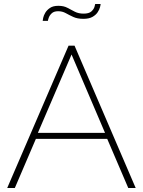

<svg xmlns="http://www.w3.org/2000/svg" viewBox="-20 -938 715 958"><path d="M322 -710H352L657 0H620L515 -245H159L54 0H16ZM504 -275 337 -666 169 -275ZM396 -844Q366 -844 345.5 -853.5Q325 -863 308 -872.5Q291 -882 270 -882Q249 -882 238 -871.5Q227 -861 223 -849Q219 -837 219 -834H193Q193 -837 195.5 -849Q198 -861 206 -874.5Q214 -888 229.5 -898.5Q245 -909 271 -909Q298 -909 316.5 -899Q335 -889 353.5 -879.5Q372 -870 397 -870Q424 -870 436 -881Q448 -892 451.5 -904Q455 -916 455 -918H482Q482 -914 479 -902Q476 -890 467 -876.5Q458 -863 441 -853.5Q424 -844 396 -844Z"/></svg>

Font: Raleway Thin ExtraLight
Style: Regular
Weight: 250
Version: Version 4.026